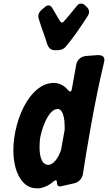

<svg xmlns="http://www.w3.org/2000/svg" viewBox="-20 -1036 598 1063"><path d="M345 -779C386 -827 422 -881 457 -934L467 -950C471 -956 473 -962 473 -969C473 -972 474 -984 461 -997L449 -1008C444 -1013 437 -1016 429 -1016C420 -1016 412 -1012 407 -1005L402 -999C389 -984 376 -968 361 -949L335 -919C331 -914 327 -911 323 -911C319 -911 315 -914 311 -921L269 -992C264 -1001 257 -1006 249 -1006C242 -1006 236 -1004 231 -999L218 -988C203 -977 192 -963 192 -944C192 -941 193 -937 194 -933L210 -884C217 -863 225 -842 233 -819C241 -792 247 -758 283 -758H299C315 -758 334 -764 345 -779ZM556 -691C557 -696 558 -700 558 -704C558 -726 541 -731 522 -731L455 -726C428 -723 407 -705 402 -678L378 -544C376 -534 373 -529 369 -529C366 -529 362 -532 357 -537C334 -564 307 -577 276 -577C272 -577 268 -577 264 -576C217 -572 170 -538 131 -478C82 -402 54 -295 54 -204C54 -142 67 -68 112 -23C136 1 160 7 193 7C221 4 249 -8 276 -31C281 -36 286 -38 289 -38C293 -38 295 -34 295 -25C295 -13 299 -4 313 -4C315 -4 317 -4 319 -5L390 -21C415 -26 435 -47 439 -72C455 -176 500 -460 556 -691ZM318 -206C301 -157 276 -126 249 -123C203 -123 199 -190 199 -223C199 -236 200 -250 201 -264C206 -306 243 -429 296 -432C297 -433 297 -433 298 -433C333 -433 338 -368 338 -334V-317Z"/></svg>

Font: Bangerz
Style: Bold
Weight: 700
Designer: vernon adams
Foundry: Vernon Adams
Version: Version 2.10;December 28, 2023;FontCreator 13.0.0.2683 64-bi